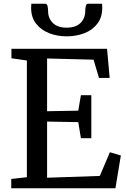

<svg xmlns="http://www.w3.org/2000/svg" viewBox="-20 -1003 674 1023"><path d="M123.2 -58.9V-680.7L40.9 -692.5V-743H550.4L564.3 -587.7H507.4L478.5 -685L230.9 -691.4V-410.4L396.9 -413.4L411.1 -495.9H466.6V-266.6H411.1L397.1 -352.3L230.9 -355.2V-56.1L511.8 -65.6L565.5 -191.9L623.9 -174.4L595 0H39.9V-49.5ZM220.6 -983Q230.9 -983 233.5 -970Q236.2 -957.1 236.2 -943.8Q236.2 -906.1 261.4 -880.8Q286.6 -855.6 335.3 -855.6Q383.8 -855.6 409 -880.8Q434.2 -906.1 434.2 -943.8Q434.2 -957.1 437 -970Q439.7 -983 449.1 -983H523.7Q524.5 -978.4 524.6 -972.7Q524.7 -967 524.7 -961.5Q524.7 -910.5 498.7 -876.7Q472.7 -842.8 429.6 -826.1Q386.5 -809.4 335.1 -809.4Q284.8 -809.4 241.6 -826.3Q198.4 -843.3 172.1 -877.2Q145.8 -911 145.8 -961.5Q145.8 -967 146.3 -972.7Q146.8 -978.4 146.8 -983Z"/></svg>

Font: Merriweather 7pt Light
Style: Regular
Weight: 300
Designer: Eben Sorkin
Foundry: Eben Sorkin
Version: Version 2.200;gftools[0.9.31]